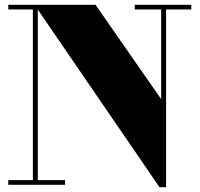

<svg xmlns="http://www.w3.org/2000/svg" viewBox="-20 -770 832 800"><path d="M14.5 -19.5V0H251V-19.5H137.5V-730L644.5 10H672V-730.5H777V-750H541.5V-730.5H651.5V-357L378 -750H14.5V-730.5H117V-19.5Z"/></svg>

Font: Bodoni* 11pt Fatface
Style: Regular
Weight: 900
Version: Version 2.3